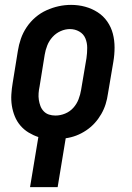

<svg xmlns="http://www.w3.org/2000/svg" viewBox="-20 -561 540 786"><path d="M103 205 137 0Q116 -7 97 -18.5Q78 -30 63.5 -47Q49 -64 40.5 -85Q32 -106 28.5 -128.5Q25 -151 26.5 -175Q28 -199 32 -222L53 -352Q57 -378 65.5 -402.5Q74 -427 89 -449.5Q104 -472 125 -490Q146 -508 170.5 -519Q195 -530 220 -535.5Q245 -541 271 -541Q301 -541 328.5 -533.5Q356 -526 379.5 -511Q403 -496 419 -473Q435 -450 442 -423Q449 -396 449 -366.5Q449 -337 444 -308L422 -178Q419 -156 412.5 -135Q406 -114 394.5 -94Q383 -74 367.5 -57Q352 -40 332.5 -27Q313 -14 292 -6Q271 2 249 5L216 205ZM207 -88Q227 -88 246.5 -96Q266 -104 280 -119.5Q294 -135 301.5 -154.5Q309 -174 312 -193L334 -323Q337 -344 337 -365Q337 -386 329.5 -404Q322 -422 304.5 -432Q287 -442 266 -442Q247 -442 228 -433.5Q209 -425 195 -409.5Q181 -394 173.5 -375Q166 -356 163 -337L142 -207Q139 -193 138 -179Q137 -165 139 -152Q141 -139 145.5 -127Q150 -115 159 -105.5Q168 -96 180.5 -92Q193 -88 207 -88Z"/></svg>

Font: Iosevka Curly Oblique
Style: Bold
Weight: 700
Italic angle: -9°
Monospace: yes
Designer: Belleve Invis
Foundry: Belleve Invis
Version: Version 11.1.0; ttfautohint (v1.8.3)